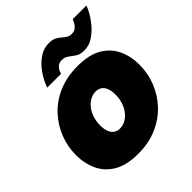

<svg xmlns="http://www.w3.org/2000/svg" viewBox="-201 -857 998 998"><g transform="rotate(-45 298.0 -358.0)"><path d="M240 10Q157 10 105.5 -20.5Q54 -51 30.5 -102Q7 -153 7 -214Q7 -277 30 -335Q53 -393 96 -438.5Q139 -484 200.5 -510Q262 -536 340 -536Q424 -536 475 -506Q526 -476 549.5 -425.5Q573 -375 573 -313Q573 -250 550 -192Q527 -134 484 -88.5Q441 -43 379.5 -16.5Q318 10 240 10ZM267 -150Q288 -150 307.5 -160.5Q327 -171 342.5 -190.5Q358 -210 366.5 -236Q375 -262 375 -292Q375 -319 368 -337.5Q361 -356 347 -366Q333 -376 313 -376Q292 -376 272.5 -365.5Q253 -355 237.5 -335.5Q222 -316 213.5 -290Q205 -264 205 -234Q205 -208 212 -189Q219 -170 233 -160Q247 -150 267 -150ZM422 -568Q393 -568 375 -580Q357 -592 341.5 -604Q326 -616 304 -616Q283 -616 271.5 -604.5Q260 -593 255.5 -581Q251 -569 251 -568H150Q153 -581 166 -607Q179 -633 201 -660.5Q223 -688 253 -707Q283 -726 319 -726Q343 -726 358.5 -718.5Q374 -711 385.5 -700.5Q397 -690 409 -682.5Q421 -675 437 -675Q458 -675 470.5 -687Q483 -699 489 -712Q495 -725 495 -726H595Q593 -717 580 -692Q567 -667 544 -638.5Q521 -610 490 -589Q459 -568 422 -568Z"/></g></svg>

Font: Raleway Thin Black
Style: Italic
Weight: 900
Italic angle: -12°
Version: Version 4.026